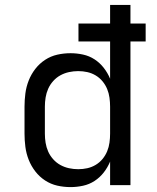

<svg xmlns="http://www.w3.org/2000/svg" viewBox="-20 -755 640 783"><path d="M268 8Q240 8 213.5 2Q187 -4 164 -19Q141 -34 124 -56Q107 -78 97 -103.5Q87 -129 83.5 -156Q80 -183 80 -210V-320Q80 -347 83.5 -374Q87 -401 97 -426.5Q107 -452 124 -474Q141 -496 164 -511Q187 -526 213.5 -532Q240 -538 268 -538Q293 -538 318.5 -532.5Q344 -527 365.5 -513Q387 -499 403 -478.5Q419 -458 429 -434V-586H300V-659H429V-735H512V-659H574V-586H512V0H429V-96Q419 -72 403 -51.5Q387 -31 365.5 -17Q344 -3 318.5 2.5Q293 8 268 8ZM299 -65Q318 -65 336 -69Q354 -73 370 -82.5Q386 -92 398 -106.5Q410 -121 417 -138Q424 -155 426.5 -173.5Q429 -192 429 -210V-320Q429 -338 426.5 -356.5Q424 -375 417 -392Q410 -409 398 -423.5Q386 -438 370 -447.5Q354 -457 336 -461Q318 -465 299 -465Q280 -465 261.5 -461Q243 -457 226.5 -448Q210 -439 197 -424.5Q184 -410 176.5 -393Q169 -376 166 -357.5Q163 -339 163 -320V-210Q163 -191 166 -172.5Q169 -154 176.5 -137Q184 -120 197 -105.5Q210 -91 226.5 -82Q243 -73 261.5 -69Q280 -65 299 -65Z"/></svg>

Font: Iosevka Mono
Style: Regular
Weight: 400
Designer: Belleve Invis
Foundry: Belleve Invis
Version: Version 11.1.1